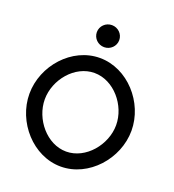

<svg xmlns="http://www.w3.org/2000/svg" viewBox="-141 -880 903 999"><g transform="rotate(20 310.5 -380.5)"><path d="M246 -711C246 -677 274 -650 308 -650C342 -650 370 -677 370 -711C370 -745 342 -772 308 -772C274 -772 246 -745 246 -711ZM111 -290C111 -399 200 -507 308 -507C416 -507 506 -399 506 -290C506 -181 416 -72 308 -72C200 -72 111 -181 111 -290ZM26 -290C26 -134 154 11 308 11C462 11 591 -134 591 -290C591 -446 462 -590 308 -590C154 -590 26 -446 26 -290Z"/></g></svg>

Font: Charger
Style: Regular
Weight: 400
Designer: Jasper
Foundry: Cannot Into Space Fonts
Version: Version 0.98